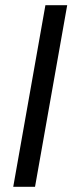

<svg xmlns="http://www.w3.org/2000/svg" viewBox="-20 -720 279 740"><path d="M31 0 155 -700H239L115 0Z"/></svg>

Font: DM Sans 12pt
Style: Italic
Weight: 400
Italic angle: -10°
Version: Version 4.004;gftools[0.9.30]